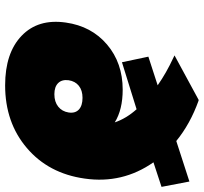

<svg xmlns="http://www.w3.org/2000/svg" viewBox="-43 -749 802 756"><g transform="rotate(90 358.0 -371.0)"><path d="M68.8 -229Q83 -330.1 155.5 -391.6Q228 -453.1 333 -453.1Q411.6 -453.1 461.9 -421.9Q446.8 -466.8 410.2 -507.8L225.1 -450.2L203.1 -554.2L315.9 -590.8Q267.1 -625 207 -652.8L198.2 -657.2L373 -752H376Q467.8 -719.2 535.2 -664.1L694.8 -715.8L715.8 -606L619.1 -574.2Q704.6 -452.1 683.1 -303.2Q663.1 -161.1 562.7 -75.7Q462.4 9.8 315.9 9.8Q188.5 9.8 120.8 -55.2Q53.2 -120.1 68.8 -229ZM295.9 -240.2Q292.5 -213.9 307.1 -199Q321.8 -184.1 351.1 -184.1Q380.9 -184.1 399.9 -199.2Q418.9 -214.4 422.9 -240.2Q426.8 -266.1 411.4 -280.5Q396 -294.9 365.2 -294.9Q335.9 -294.9 317.9 -280.5Q299.8 -266.1 295.9 -240.2Z"/></g></svg>

Font: Trueno UltraBlack
Style: Italic
Weight: 950
Designer: Julieta Ulanovsky
Foundry: Julieta Ulanovsky
Version: Version 3.001b | FøM Fix